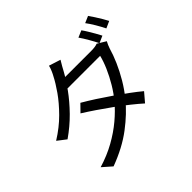

<svg xmlns="http://www.w3.org/2000/svg" viewBox="-205 -1094 1410 1410"><g transform="rotate(-45 500.0 -389.0)"><path d="M765 -806.2Q778 -788.8 792.8 -764.2Q807.7 -739.7 822.1 -714.7Q836.5 -689.7 846.7 -669.2L792.6 -645.1Q777.8 -675.5 754.8 -715.3Q731.9 -755.1 711.9 -783.5ZM874.6 -846.3Q888.2 -827.9 903.8 -803Q919.5 -778.1 934.4 -753.6Q949.3 -729.1 958.5 -710.3L904.8 -686.1Q888.5 -719 865.9 -757.3Q843.3 -795.5 822.1 -823.5ZM383.5 -434.8Q431.5 -406.9 484.5 -372.8Q537.4 -338.6 590 -302Q642.6 -265.5 690.4 -230.4Q738.2 -195.3 774.8 -164.6L716.1 -95.6Q681.7 -126.8 634.6 -164.2Q587.6 -201.7 534.4 -240.1Q481.1 -278.5 428.3 -314.5Q375.4 -350.4 329.1 -379.3ZM840.7 -617.3Q834.4 -606.8 828.1 -591.4Q821.9 -576 817.6 -563.9Q803.2 -513 777.4 -453.9Q751.6 -394.9 716.3 -335Q681 -275.2 636.6 -220.6Q568.8 -137.3 468.4 -61.2Q368 14.9 225.8 67.8L154.4 5Q247.7 -23.3 324.1 -66Q400.5 -108.6 461.4 -159.8Q522.3 -210.9 566.9 -264.4Q605.9 -310.8 638.5 -365.5Q671.2 -420.3 695.1 -475.1Q719.1 -530 730.1 -576.2H359.5L391.5 -647.9H709.4Q729.5 -647.9 746.3 -650.2Q763.1 -652.5 774.8 -657.3ZM504 -761.6Q491.5 -742 479.1 -719.6Q466.7 -697.2 459.2 -683.2Q429.3 -628.8 381.9 -563.1Q334.5 -497.5 270.8 -432.3Q207 -367.2 127.2 -311.7L60.2 -363.3Q146.2 -417 209.4 -480.7Q272.6 -544.4 315.3 -605.3Q357.9 -666.2 380.9 -711.9Q388.8 -725 398.8 -748.2Q408.8 -771.4 413.1 -790.6Z"/></g></svg>

Font: Noto Sans HK Thin
Style: Regular
Weight: 100
Designer: Ryoko NISHIZUKA 西塚涼子 (kana, bopomofo & ideographs); Paul D. Hunt (Latin, Greek & Cyrillic); Sandoll Communications 산돌커뮤니
Foundry: Adobe
Version: Version 2.004-H2;hotconv 1.0.118;makeotfexe 2.5.65603